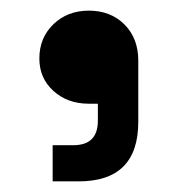

<svg xmlns="http://www.w3.org/2000/svg" viewBox="-20 -734 334 361"><path d="M128 -393H79V-461H118Q164 -461 164 -507V-539H147Q107 -539 80.5 -563Q54 -587 54 -624Q54 -663 80.5 -688.5Q107 -714 147 -714Q188 -714 214 -688Q240 -662 240 -620V-505Q240 -393 128 -393Z"/></svg>

Font: Rootstock Sans Headline
Style: Bold
Weight: 700
Designer: Florian Karsten
Foundry: Florian Karsten
Version: Version 2.000;FEAKit 1.0